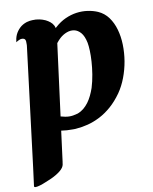

<svg xmlns="http://www.w3.org/2000/svg" viewBox="-90 -635 763 958"><g transform="rotate(-10 291.5 -155.5)"><path d="M471.2 -550.3Q502 -536.6 522 -509.3Q542 -481.9 552.2 -446Q562.5 -410.2 563.7 -368.7Q564.9 -327.1 557.9 -285.2Q550.8 -243.2 535.9 -203.9Q521 -164.6 499 -132.8Q473.1 -96.2 444.1 -70.8Q415 -45.4 384.3 -29.5Q353.5 -13.7 322.5 -5.6Q291.5 2.4 261.7 4.4Q259.8 4.9 256.3 4.9H253.9H243.7Q214.8 5.4 186.5 1L166.5 155.3Q165.5 158.7 165.5 160.9Q165.5 163.1 165 164.6Q164.6 166.5 164.6 168Q162.1 184.1 142.8 199.7Q123.5 215.3 95.7 228Q81.5 233.9 65.4 240.7Q49.3 247.6 35.4 251.7Q21.5 255.9 12.7 256.1Q3.9 256.3 4.9 249.5L17.1 155.3L91.3 -443.8Q91.8 -446.8 91.8 -449.2Q91.8 -451.7 91.8 -454.1Q92.8 -470.2 89.1 -476.8Q85.4 -483.4 74.7 -484.4Q66.9 -484.9 60.5 -481.9Q54.2 -479 52.2 -478Q49.8 -477.1 47.4 -475.3Q44.9 -473.6 42.5 -472.2Q43.5 -481.9 45.9 -491.5Q48.3 -501 52.2 -509.8Q60.5 -527.3 75 -541.3Q89.4 -555.2 111.8 -562.5Q128.9 -566.9 140.4 -566.9Q151.9 -566.9 158.2 -566.9Q163.1 -566.9 176.8 -564.2Q190.4 -561.5 205.6 -554.7Q205.6 -554.7 207.5 -553.7Q218.3 -548.3 228 -540.5Q237.8 -532.7 243.7 -521.5Q247.1 -515.6 248.5 -507.8Q250 -508.8 251.2 -510.3Q252.4 -511.7 253.9 -512.7Q278.8 -535.2 306.9 -547.9Q335 -560.5 363.5 -564.5Q392.1 -568.4 419.9 -564.5Q447.8 -560.5 471.2 -550.3ZM373 -182.6Q382.8 -214.8 388.2 -248.3Q393.6 -281.7 395.5 -312Q397.5 -342.3 396.5 -367.2Q395.5 -392.1 392.6 -407.7Q385.3 -442.9 370.4 -460Q355.5 -477.1 337.2 -480.7Q318.8 -484.4 299.3 -477.1Q279.8 -469.7 264.2 -455.6Q258.8 -450.7 253.7 -445.1Q248.5 -439.5 243.2 -432.6L195.8 -69.3Q208 -65.9 218 -64Q228 -62 238 -61.8Q248 -61.5 258.5 -63.2Q269 -64.9 283.2 -68.8Q299.8 -75.2 313.5 -86.4Q327.1 -97.7 338.1 -112.5Q349.1 -127.4 357.7 -145.3Q366.2 -163.1 373 -182.6Z"/></g></svg>

Font: Brush Lettering One
Style: Bold Italic
Weight: 400
Italic angle: -7°
Designer: Eben Sorkin
Foundry: Eben Sorkin
Version: Version 1.001